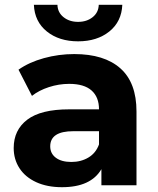

<svg xmlns="http://www.w3.org/2000/svg" viewBox="-20 -771 657 799"><path d="M548 -307V0H402V-67Q358 8 238 8Q176 8 130.5 -13Q85 -34 61 -71Q37 -108 37 -155Q37 -230 93.5 -273Q150 -316 268 -316H392Q392 -367 361 -394.5Q330 -422 268 -422Q225 -422 183.5 -408.5Q142 -395 113 -372L57 -481Q101 -512 162.5 -529Q224 -546 289 -546Q414 -546 481 -486.5Q548 -427 548 -307ZM392 -170V-225H285Q189 -225 189 -162Q189 -132 212.5 -114.5Q236 -97 277 -97Q317 -97 348 -115.5Q379 -134 392 -170ZM121 -751H219Q220 -719 244.5 -699.5Q269 -680 305 -680Q341 -680 365.5 -699.5Q390 -719 391 -751H489Q486 -681 435 -640Q384 -599 305 -599Q226 -599 175 -640Q124 -681 121 -751Z"/></svg>

Font: APTA Sans Regular
Style: Bold Italic
Weight: 700
Version: Version 7.200